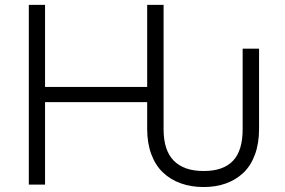

<svg xmlns="http://www.w3.org/2000/svg" viewBox="-20 -747 1152 777"><path d="M804.3 9.9Q753.6 9.9 711.8 -5Q670.1 -19.9 639.6 -48.8Q609 -77.8 592.3 -122.9Q575.6 -168 575.6 -225.5V-333.8H162.3V0H96.6V-727.3H162.3V-395.2H575.6V-727.3H642V-225.5Q641.7 -138.5 683.4 -96.6Q725.1 -54.7 804.3 -55Q883.2 -54.7 922.8 -96.2Q962.4 -137.8 962 -225.5V-550.1H1028.4V-225.5Q1028.4 -166.9 1011.7 -121.4Q995 -76 964.8 -47.6Q934.7 -19.2 894.2 -4.6Q853.7 9.9 804.3 9.9Z"/></svg>

Font: Inter Light BETA
Style: Regular
Weight: 300
Designer: Rasmus Andersson
Foundry: rsms
Version: Version 3.011;git-f93a4a705